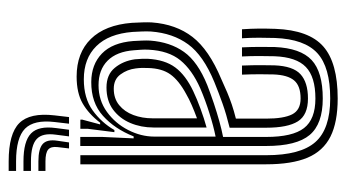

<svg xmlns="http://www.w3.org/2000/svg" viewBox="-202 -446 818 454"><g transform="rotate(90 207.0 -219.0)"><path d="M347 0V-439.5Q347 -520.5 316 -555.6Q285 -590.8 213 -590.8Q139 -590.8 105.8 -560.5Q72.5 -530.2 69.8 -460.2Q69.2 -442.5 69.2 -422.4Q69.2 -402.2 70.5 -382.2H49.2Q47.8 -403 47.6 -421.6Q47.5 -440.2 48.2 -461.2Q51.2 -540.5 89.9 -574.5Q128.5 -608.5 213 -608.5Q268.8 -608.5 303 -591.4Q337.2 -574.2 352.9 -537.1Q368.5 -500 368.5 -439.5V0ZM181.5 -43Q217.2 -43 244.5 -62.8Q271.8 -82.5 287.4 -113Q303 -143.5 303 -175V-319.8Q278 -314.8 247.8 -305.2Q217.5 -295.8 188.8 -283.5Q145.2 -264.2 122.5 -236.4Q99.8 -208.5 97.5 -161.2Q97 -152 97.6 -143.5Q98.2 -135 98.8 -127.2Q101.8 -86 123.4 -64.5Q145 -43 181.5 -43ZM186.8 -61.8Q156.5 -61.8 140.4 -81.4Q124.2 -101 120.2 -129Q119.5 -136.8 119.1 -145.2Q118.8 -153.8 119 -159.2Q121.2 -200 139.6 -224.6Q158 -249.2 195.8 -267Q214.2 -275.8 237 -284.1Q259.8 -292.5 281.5 -298.5V-173Q281.5 -143.5 270.8 -118.1Q260 -92.8 239 -77.2Q218 -61.8 186.8 -61.8ZM189.8 -79Q213 -79 228.6 -91.8Q244.2 -104.5 252 -125.4Q259.8 -146.2 259.8 -171.2V-275.8Q242.5 -269.5 228.2 -263.2Q214 -257 202.8 -250.5Q170.2 -233 155.9 -212.9Q141.5 -192.8 140.8 -159.5Q140.5 -152.5 140.6 -145.5Q140.8 -138.5 141.8 -131Q144.2 -111 155.9 -95Q167.5 -79 189.8 -79ZM161 8.8Q105 8.8 72 -24.9Q39 -58.5 34 -121.8Q33.2 -134 32.9 -147.2Q32.5 -160.5 33 -168.8Q37.2 -226.2 67.4 -265.2Q97.5 -304.2 166.8 -333.2Q185 -341.5 198.9 -347.4Q212.8 -353.2 227.1 -358.1Q241.5 -363 260.5 -367.8V-439.5Q260.5 -480.8 250.4 -500.8Q240.2 -520.8 213 -520.8Q183 -520.8 170.1 -505.4Q157.2 -490 156 -456.5Q155.8 -446 155.6 -426Q155.5 -406 156.5 -382.2H135Q134 -408.5 134.1 -426.6Q134.2 -444.8 134.5 -458.8Q136.2 -502.8 155.5 -520.5Q174.8 -538.2 213 -538.2Q251.8 -538.2 266.9 -514.4Q282 -490.5 282 -439.5V-353Q250.2 -345.2 224.9 -336.2Q199.5 -327.2 174 -316.8Q111 -290.8 84.8 -254.9Q58.5 -219 54.5 -167Q54 -157.5 54.4 -146.1Q54.8 -134.8 55.5 -123.5Q60 -67.2 89.1 -37.8Q118.2 -8.2 167.5 -8.2Q212 -8.2 240.9 -29Q269.8 -49.8 287.5 -80.5H292.5L284.5 -17V0H263L262.8 -4.2L274.2 -46.8H270.2Q249.2 -19.5 224.5 -5.4Q199.8 8.8 161 8.8ZM303.8 0.2V-52L307.2 -126H302.5Q284.8 -81.2 253.8 -53.4Q222.8 -25.5 173.8 -25.8Q132.5 -26 106.6 -51Q80.8 -76 77 -125.2Q76.5 -135 76 -145.6Q75.5 -156.2 76 -165Q79.5 -212.5 102.8 -245.1Q126 -277.8 181.5 -300.2Q203 -308.5 224.8 -315.8Q246.5 -323 266.6 -328.6Q286.8 -334.2 303.8 -337.5V-439.5Q303.8 -501.8 282.9 -528.8Q262 -555.8 213 -555.8Q161.8 -555.8 138.4 -533.2Q115 -510.8 113 -459.2Q112.5 -441.8 112.5 -422Q112.5 -402.2 113.5 -382.2H92Q91 -403.2 90.9 -423.1Q90.8 -443 91.2 -459.8Q93.8 -520.5 122 -546.9Q150.2 -573.2 213 -573.2Q273.2 -573.2 299.2 -542.2Q325.2 -511.2 325.2 -439.5V0.2ZM272.5 26.8 268.5 61Q262.8 109.5 284.2 130.8Q305.8 152 361.5 152H384.2V169.5H361.5Q296.2 169.5 271.1 144.4Q246 119.2 252.8 61L256.8 26.8ZM331 26.8 327.8 54.2Q326 69.5 333.6 76Q341.2 82.5 361.5 82.5H384.2V99.2H361.5Q331.8 99.2 320.4 88.9Q309 78.5 312.8 54.2L316.8 26.8ZM302.5 26.8 298.5 57.8Q294 89.5 308.6 103.1Q323.2 116.8 361.5 116.8H384.2V134.5H361.5Q313.8 134.5 295.5 116.6Q277.2 98.8 282.8 57.8L286.8 26.8Z"/></g></svg>

Font: Big Shoulders Inline Display Thin
Style: Bold
Weight: 700
Version: Version 2.002